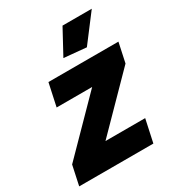

<svg xmlns="http://www.w3.org/2000/svg" viewBox="-217 -844 880 955"><g transform="rotate(-30 222.5 -367.0)"><path d="M-18 -112 261 -396H57L85 -526H487L463 -414L184 -130H412L384 0H-42ZM337 -580 209 -592 286 -734H454Z"/></g></svg>

Font: Raleway Black
Style: Italic
Weight: 900
Italic angle: -12°
Designer: Matt McInerney, Pablo Impallari, Rodrigo Fuenzalida
Foundry: Matt McInerney, Pablo Impallari, Rodrigo Fuenzalida
Version: Version 4.101;RELEASE